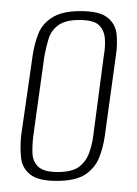

<svg xmlns="http://www.w3.org/2000/svg" viewBox="-20 -593 247 346"><path d="M82 -267Q49 -267 34.5 -278.5Q20 -290 18 -308.5Q16 -327 18 -348L39 -494Q42 -514 49 -532Q56 -550 74 -561.5Q92 -573 125 -573Q159 -573 173.5 -561.5Q188 -550 190 -532Q192 -514 189 -494L169 -349Q166 -327 158.5 -308.5Q151 -290 133.5 -278.5Q116 -267 82 -267ZM84 -283Q110 -283 122.5 -292.5Q135 -302 140.5 -317Q146 -332 148 -348L167 -492Q170 -508 169 -523Q168 -538 158.5 -547.5Q149 -557 123 -557Q98 -557 85 -547.5Q72 -538 67.5 -523Q63 -508 60 -492L40 -348Q38 -332 38.5 -317Q39 -302 49 -292.5Q59 -283 84 -283Z"/></svg>

Font: Alumni Sans ExtraLight
Style: Italic
Weight: 250
Italic angle: -8°
Version: Version 1.016